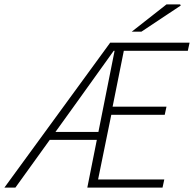

<svg xmlns="http://www.w3.org/2000/svg" viewBox="-52 -853 882 873"><path d="M-32 0 449 -659H810L802 -622H511L460 -368H705L697 -331H454L394 -37H695L687 0H345L469 -622H465Q423 -564 381.5 -505.5Q340 -447 298 -389L18 0ZM151 -217 160 -253H425L415 -217ZM547 -709 705 -833H767L770 -828L591 -709Z"/></svg>

Font: Source Sans 3 Light
Style: Italic
Weight: 300
Italic angle: -11°
Designer: Paul D. Hunt
Foundry: Adobe
Version: Version 3.046;hotconv 1.0.118;makeotfexe 2.5.65603